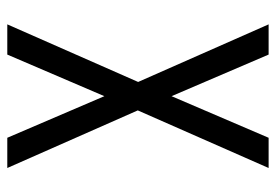

<svg xmlns="http://www.w3.org/2000/svg" viewBox="-138 -638 775 540"><g transform="rotate(-90 250.0 -367.5)"><path d="M48 0 210 -368 48 -735H133L250 -462L367 -735H452L290 -367L452 0H367L250 -273L133 0Z"/></g></svg>

Font: Iosevka Algr
Style: Regular
Weight: 400
Monospace: yes
Designer: Belleve Invis
Foundry: Belleve Invis
Version: Version 26.0.2; ttfautohint (v1.8.3)